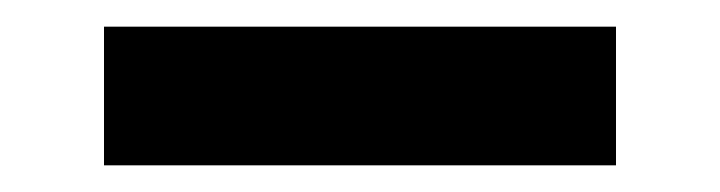

<svg xmlns="http://www.w3.org/2000/svg" viewBox="-20 -412 540 144"><path d="M442 -288H58V-392H442Z"/></svg>

Font: Iosevka Extrabold
Style: Regular
Weight: 800
Monospace: yes
Designer: Belleve Invis
Foundry: Belleve Invis
Version: Version 32.5.0; ttfautohint (v1.8.4)